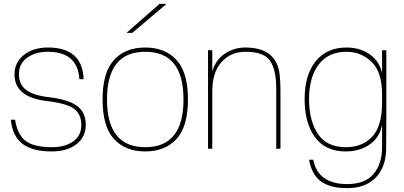

<svg xmlns="http://www.w3.org/2000/svg" viewBox="-20 -770 2091 994"><path d="M228 -524Q407 -524 413 -360H391Q382 -502 227 -502Q164 -502 121 -471.5Q78 -441 78 -386Q78 -332 116 -304Q154 -276 232 -267Q333 -255 378.5 -222Q424 -189 424 -124Q424 -61 376 -23.5Q328 14 246 14Q150 14 97.5 -24.5Q45 -63 36 -150H58Q71 -71 114 -39.5Q157 -8 249 -8Q317 -8 359 -38Q401 -68 401 -123Q401 -179 363 -207Q325 -235 222 -247Q55 -267 55 -385Q55 -446 103 -485Q151 -524 228 -524Z M732 -502Q534 -502 534 -255Q534 -8 732 -8Q930 -8 930 -255Q930 -502 732 -502ZM570 -50.5Q511 -115 511 -255Q511 -395 570 -459.5Q629 -524 732 -524Q835 -524 894 -459.5Q953 -395 953 -255Q953 -115 894 -50.5Q835 14 732 14Q629 14 570 -50.5ZM637 -600V-602L806 -750H840V-748L665 -600Z M1250 -524Q1413 -524 1428 -382Q1432 -346 1432 -296V0H1410V-312Q1410 -408 1378.5 -455Q1347 -502 1250 -502Q1175 -502 1127 -449Q1079 -396 1079 -296V0H1057V-510H1079V-400Q1095 -458 1142.5 -491Q1190 -524 1250 -524Z M1980 -140Q1980 -26 1979 8Q1976 99 1923 151.5Q1870 204 1778 204Q1742 204 1713 198.5Q1684 193 1655.5 178Q1627 163 1607.5 132.5Q1588 102 1580 57H1602Q1626 183 1778 183Q1870 183 1914 130.5Q1958 78 1958 -8V-126Q1948 -61 1896 -23.5Q1844 14 1769 14Q1665 14 1611 -59.5Q1557 -133 1557 -257Q1557 -381 1614 -452.5Q1671 -524 1774 -524Q1842 -524 1893 -489.5Q1944 -455 1958 -391V-510H1980ZM1580 -257Q1580 -145 1626 -76.5Q1672 -8 1771 -8Q1856 -8 1907 -62.5Q1958 -117 1958 -238V-281Q1958 -398 1903.5 -450Q1849 -502 1774 -502Q1680 -502 1630 -436Q1580 -370 1580 -257Z"/></svg>

Font: Nacelle Thin
Style: Regular
Weight: 100
Designer: Sora Sagano
Foundry: Sora Sagano
Version: Version 1.000;FEAKit 1.0